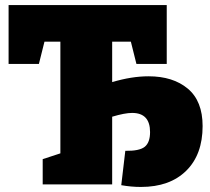

<svg xmlns="http://www.w3.org/2000/svg" viewBox="-20 -730 833 760"><path d="M782 -231Q782 -118 717 -54Q652 10 538 10Q499 10 460 3L476 -133Q532 -132 553 -149Q574 -166 574 -207Q574 -283 503 -283Q474 -283 424 -268V0H149V-100L219 -123V-565H156L134 -477H14V-710H640V-477H520L498 -565H424V-405Q501 -428 568 -428Q665 -428 723.5 -379Q782 -330 782 -231Z"/></svg>

Font: Bitter Pro Black
Style: Regular
Weight: 900
Designer: Sol Matas, and Bitter project Authors
Foundry: Sol Matas
Version: Version 1.010